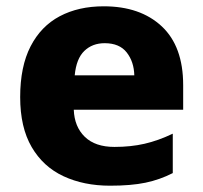

<svg xmlns="http://www.w3.org/2000/svg" viewBox="-20 -579 643 609"><path d="M309 -559Q425 -559 493 -495.5Q561 -432 561 -309V-231H214Q216 -177 249 -145Q282 -113 343 -113Q395 -113 438.5 -123Q482 -133 528 -155V-30Q487 -9 441.5 0.5Q396 10 329 10Q246 10 181.5 -20Q117 -50 80.5 -112.5Q44 -175 44 -271Q44 -368 77 -432Q110 -496 169.5 -527.5Q229 -559 309 -559ZM312 -442Q273 -442 247.5 -417.5Q222 -393 217 -340H406Q405 -383 382 -412.5Q359 -442 312 -442Z"/></svg>

Font: Noto Sans Tamil ExtraBold
Style: Regular
Weight: 800
Designer: Jelle Bosma - Monotype Design Team
Foundry: Monotype Imaging Inc.
Version: Version 2.004; ttfautohint (v1.8.4.7-5d5b)